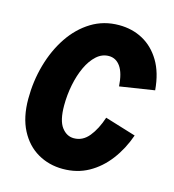

<svg xmlns="http://www.w3.org/2000/svg" viewBox="-107 -799 815 898"><g transform="rotate(15 300.5 -350.0)"><path d="M278 9Q211 9 156.5 -22.5Q102 -54 70 -115.5Q38 -177 38 -266Q38 -352 60.5 -431.5Q83 -511 125 -573.5Q167 -636 226.5 -672.5Q286 -709 360 -709Q424 -709 475.5 -681Q527 -653 560.5 -597.5Q594 -542 601 -458L433 -432Q429 -495 407.5 -526Q386 -557 351 -557Q318 -557 291.5 -533Q265 -509 246.5 -469.5Q228 -430 218 -380.5Q208 -331 208 -280Q208 -207 232 -175Q256 -143 291 -143Q334 -143 364 -180Q394 -217 413 -275L563 -229Q539 -160 498 -106Q457 -52 402 -21.5Q347 9 278 9Z"/></g></svg>

Font: Red Hat Mono
Style: Italic
Weight: 400
Italic angle: -12°
Monospace: yes
Designer: Pentagram, MCKL
Foundry: MCKL
Version: Version 1.030